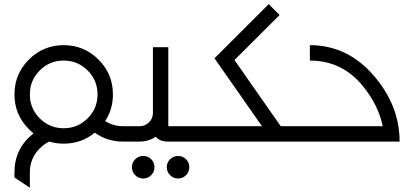

<svg xmlns="http://www.w3.org/2000/svg" viewBox="-20 -674 1971 914"><path d="M283.2 -63.5Q350.1 -63.5 397.2 -110.6Q444.3 -157.7 444.3 -224.6Q444.3 -291.5 397.2 -338.6Q350.1 -385.7 283.2 -385.7Q216.3 -385.7 169.2 -338.6Q122.1 -291.5 122.1 -224.6Q122.1 -157.7 169.2 -110.6Q216.3 -63.5 283.2 -63.5ZM122.1 219.7 48.8 170.9V146.5Q48.8 32.7 139.6 -39.1Q127.9 -48.3 117.7 -59.1Q48.8 -127.4 48.8 -224.6Q48.8 -321.8 117.4 -390.4Q186 -459 283.2 -459Q380.4 -459 449 -390.4Q517.6 -321.8 517.6 -224.6Q517.6 -153.3 480.5 -97.7Q518.6 -73.2 566.4 -73.2V0Q489.7 0 431.2 -42.5Q368.2 9.8 283.2 9.8Q246.6 9.8 214.4 0Q189.9 11.7 169.4 32.2Q122.1 79.6 122.1 146.5Z M644.5 -73.2Q670.9 -73.2 689.5 -91.8Q708 -110.4 708 -136.7V-449.2H781.2V-73.2H918V0H781.2Q739.7 0 721.7 -23.4Q688 0 644.5 0H566.4V-73.2ZM661.6 175.8Q639.6 175.8 623.8 159.9Q607.9 144 607.9 122.1Q607.9 99.6 623.8 84Q639.6 68.4 661.6 68.4Q684.1 68.4 699.7 84Q715.3 99.6 715.3 122.1Q715.3 144 699.7 159.9Q684.1 175.8 661.6 175.8ZM827.6 175.8Q805.7 175.8 789.8 159.9Q773.9 144 773.9 122.1Q773.9 99.6 789.8 84Q805.7 68.4 827.6 68.4Q850.1 68.4 865.7 84Q881.3 99.6 881.3 122.1Q881.3 144 865.7 159.9Q850.1 175.8 827.6 175.8Z M918 0V-73.2H1227.1L1001 -396.5L1259.3 -654.3L1311 -602.5L1096.2 -388.2L1316.4 -73.2H1406.2V0Z M1801.8 -73.2Q1782.2 -171.4 1709.5 -261.7Q1609.9 -385.7 1455.1 -385.7V-459Q1633.3 -459 1757.8 -315.7Q1882.3 -172.4 1882.3 0H1406.2V-73.2Z"/></svg>

Font: Catrinity
Style: Regular
Weight: 400
Designer: Alexander Lange
Foundry: High-Logic / Made with FontCreator
Version: Version 2.090;May 20, 2024;FontCreator 15.0.0.2974 64-bit